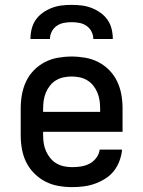

<svg xmlns="http://www.w3.org/2000/svg" viewBox="-20 -760 588 788"><path d="M276 8Q248 8 219.5 3Q191 -2 166 -15Q141 -28 120.5 -48.5Q100 -69 87.5 -94.5Q75 -120 70 -148Q65 -176 65 -205V-315Q65 -344 70 -372Q75 -400 87 -425.5Q99 -451 119 -471.5Q139 -492 164 -505Q189 -518 217.5 -523Q246 -528 274 -528Q302 -528 330.5 -523Q359 -518 384 -505Q409 -492 429 -471.5Q449 -451 461 -425.5Q473 -400 478 -372Q483 -344 483 -315V-219H157V-205Q157 -188 159.5 -171.5Q162 -155 169 -139.5Q176 -124 186.5 -111Q197 -98 211.5 -89.5Q226 -81 242.5 -77.5Q259 -74 276 -74Q295 -74 313.5 -77Q332 -80 348 -88.5Q364 -97 375.5 -112.5Q387 -128 389 -146H481Q479 -123 470.5 -100Q462 -77 447.5 -58.5Q433 -40 412.5 -27Q392 -14 369.5 -6Q347 2 323.5 5Q300 8 276 8ZM157 -301H391V-315Q391 -332 388.5 -348.5Q386 -365 379.5 -380.5Q373 -396 362.5 -409Q352 -422 338 -430.5Q324 -439 307.5 -442.5Q291 -446 274 -446Q257 -446 240.5 -442.5Q224 -439 210 -430.5Q196 -422 185.5 -409Q175 -396 168.5 -380.5Q162 -365 159.5 -348.5Q157 -332 157 -315ZM105 -600Q105 -621 110 -641.5Q115 -662 127 -679Q139 -696 156 -708Q173 -720 192.5 -727.5Q212 -735 232.5 -737.5Q253 -740 274 -740Q295 -740 315.5 -737.5Q336 -735 355.5 -727.5Q375 -720 392 -708Q409 -696 421 -679Q433 -662 438 -641.5Q443 -621 443 -600H363Q363 -616 355.5 -630.5Q348 -645 335 -654Q322 -663 306 -666Q290 -669 274 -669Q258 -669 242 -666Q226 -663 213 -654Q200 -645 192.5 -630.5Q185 -616 185 -600Z"/></svg>

Font: Iosevka Semi-Condensed Medium
Style: Regular
Weight: 500
Monospace: yes
Designer: Belleve Invis
Foundry: Belleve Invis
Version: Version 27.3.5